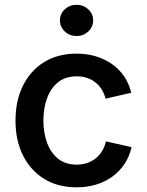

<svg xmlns="http://www.w3.org/2000/svg" viewBox="-20 -779 619 810"><path d="M302.7 11.2Q224.6 11.2 167 -23.9Q109.4 -59.1 77.4 -122.6Q45.4 -186 45.4 -270Q45.4 -355 77.4 -418.7Q109.4 -482.4 167 -517.6Q224.6 -552.7 302.7 -552.7Q346.7 -552.7 384.5 -541.3Q422.4 -529.8 452.6 -508.5Q482.9 -487.3 503.7 -456.8Q524.4 -426.3 533.7 -387.7L425.3 -362.8Q419.9 -384.3 409.2 -401.4Q398.4 -418.5 383.1 -430.9Q367.7 -443.4 347.7 -450.2Q327.6 -457 303.2 -457Q255.9 -457 224.9 -431.9Q193.8 -406.7 178.5 -364.5Q163.1 -322.3 163.1 -270.5Q163.1 -218.8 178.5 -176.8Q193.8 -134.8 224.9 -109.6Q255.9 -84.5 303.2 -84.5Q328.1 -84.5 348.4 -91.6Q368.7 -98.6 384.5 -111.6Q400.4 -124.5 411.1 -142.6Q421.9 -160.6 427.2 -182.6L535.2 -158.2Q525.9 -118.2 505.1 -87.2Q484.4 -56.2 453.9 -33.9Q423.3 -11.7 385 -0.2Q346.7 11.2 302.7 11.2ZM302.7 -627Q273.9 -627 253.4 -646.2Q232.9 -665.5 232.9 -692.9Q232.9 -720.7 253.4 -739.7Q273.9 -758.8 302.7 -758.8Q331.5 -758.8 352.3 -739.7Q373 -720.7 373 -692.9Q373 -665.5 352.3 -646.2Q331.5 -627 302.7 -627Z"/></svg>

Font: Inter
Style: 540
Weight: 540
Designer: Rasmus Andersson
Foundry: rsms
Version: Version 4.001;git-66647c0bb